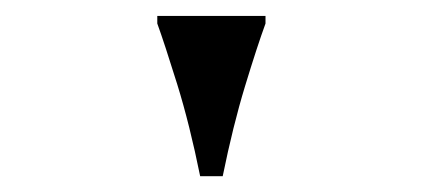

<svg xmlns="http://www.w3.org/2000/svg" viewBox="-20 -781 540 245"><path d="M318.8 -751Q308.1 -721.7 292.7 -671.1Q277.3 -620.6 264.2 -556.2H235.4Q222.2 -621.6 206.1 -673.6Q189.9 -725.6 180.7 -751V-760.7H318.8Z"/></svg>

Font: UniBurma_GGSerif
Style: Book
Weight: 400
Designer: Victor San Kho Lin (for Burmese only and related typography optimization with it)
Foundry: http://www.unimm.org
Version: 2.0